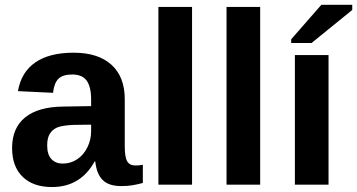

<svg xmlns="http://www.w3.org/2000/svg" viewBox="-20 -753 1457 783"><path d="M191.9 9.8Q115.2 9.8 72.3 -32Q29.3 -73.7 29.3 -149.4Q29.3 -231.4 82.8 -274.4Q136.2 -317.4 237.8 -318.4L351.6 -320.3V-347.2Q351.6 -398.9 333.5 -424.1Q315.4 -449.2 274.4 -449.2Q236.3 -449.2 218.5 -431.9Q200.7 -414.6 196.3 -374.5L53.2 -381.3Q66.4 -458.5 123.8 -498.3Q181.2 -538.1 280.3 -538.1Q380.4 -538.1 434.6 -488.8Q488.8 -439.5 488.8 -348.6V-156.2Q488.8 -111.8 498.8 -95Q508.8 -78.1 532.2 -78.1Q547.9 -78.1 562.5 -81.1V-6.8Q550.3 -3.9 540.5 -1.5Q530.8 1 521 2.4Q511.2 3.9 500.2 4.9Q489.3 5.9 474.6 5.9Q422.9 5.9 398.2 -19.5Q373.5 -44.9 368.7 -94.2H365.7Q308.1 9.8 191.9 9.8ZM351.6 -244.6 281.2 -243.7Q233.4 -241.7 213.4 -233.2Q193.4 -224.6 182.9 -207Q172.4 -189.5 172.4 -160.2Q172.4 -122.6 189.7 -104.2Q207 -85.9 235.8 -85.9Q268.1 -85.9 294.7 -103.5Q321.3 -121.1 336.4 -152.1Q351.6 -183.1 351.6 -217.8Z M626 0V-724.6H763.2V0Z M903.8 0V-724.6H1041V0Z M1182.6 0V-528.3H1319.8V0ZM1167.5 -577.6V-592.8L1290.5 -733.4H1416.5V-712.4L1250.5 -577.6Z"/></svg>

Font: TypoPRO Liberation Sans
Style: Bold
Weight: 700
Designer: Steve Matteson
Foundry: Ascender Corporation
Version: Version 2.00.1